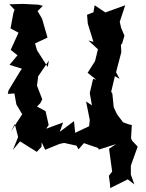

<svg xmlns="http://www.w3.org/2000/svg" viewBox="-20 -761 748 986"><path d="M55 -711 49 -695 34 -615 75 -593 35 -505 70 -477 29 -428 93 -408 84 -396 24 -297 20 -279 54 -281 64 -225 94 -174 36 -86 56 -124 73 -57 46 9 83 -35 169 19 193 -7 194 -30 212 8 286 -22 309 -27 373 -13 383 6 411 -26 483 -1 488 7 576 -21 540 3 556 120 539 142 545 185 546 205 636 160 670 186 652 136V92L655 81L687 -8L659 -38L653 -51L657 -119L639 -123L612 -133L581 -174L564 -210L557 -280L551 -290L570 -370L594 -356L576 -390L603 -493L601 -531L607 -537L619 -578L602 -618L595 -649L623 -734L521 -697L466 -734L460 -698L427 -685L431 -639L460 -546L434 -553L483 -508L468 -447L430 -387L474 -352L458 -356L441 -283L452 -220L422 -240L441 -145L435 -88L440 -114L366 -79L360 -139L287 -84L304 -132L217 -100L230 -119L214 -190L170 -214L187 -231L197 -251L170 -321L176 -369L231 -450L225 -417L170 -503L160 -538L224 -568L196 -665L173 -704L200 -731L177 -737L98 -741L28 -739Z"/></svg>

Font: Asimov Aggro
Style: Condensed
Weight: 500
Designer: Google
Version: Version 2.000980; 2014